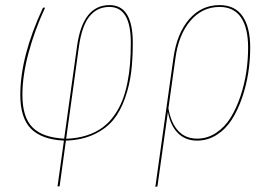

<svg xmlns="http://www.w3.org/2000/svg" viewBox="-20 -548 1071 761"><path d="M414.1 -527.8Q506.3 -527.8 506.3 -378.9Q506.3 -314.9 500 -262.9Q493.7 -210.9 475.8 -159.7Q458 -108.4 429.4 -73.2Q400.9 -38.1 352.8 -15.4Q304.7 7.3 241.2 9.3L216.3 190.4L208 190.9L233.4 9.3Q145 4.9 102.8 -37.8Q60.5 -80.6 60.5 -171.4Q60.5 -325.2 150.4 -517.6H158.7Q117.2 -428.2 93 -337.9Q68.8 -247.6 68.8 -171.9Q68.8 -83 108.9 -43Q148.9 -2.9 234.4 1.5L285.6 -366.7Q308.6 -527.8 414.1 -527.8ZM413.6 -520.5Q365.2 -520.5 335 -483.4Q304.7 -446.3 293 -364.7L242.2 2Q286.6 0.5 323 -11.2Q359.4 -22.9 385.7 -42.2Q412.1 -61.5 432.1 -89.6Q452.1 -117.7 464.6 -149.2Q477.1 -180.7 484.9 -219.7Q492.7 -258.8 495.6 -296.9Q498.5 -335 498.5 -378.9Q498.5 -520.5 413.6 -520.5Z M850.1 -527.8Q910.6 -527.8 941.2 -484.1Q971.7 -440.4 971.7 -358.9Q971.7 -310.1 964.1 -260.3Q956.5 -210.4 939.9 -161.6Q923.3 -112.8 899.4 -75Q875.5 -37.1 839.6 -13.9Q803.7 9.3 761.2 9.3Q714.4 9.3 684.8 -20.8Q655.3 -50.8 645.5 -104.5L604 190.9L595.7 192.9L667.5 -318.8Q681.2 -415.5 729.7 -471.7Q778.3 -527.8 850.1 -527.8ZM761.2 1.5Q802.2 1.5 836.7 -21.5Q871.1 -44.4 894 -81.5Q917 -118.7 933.1 -166.7Q949.2 -214.8 956.3 -263.4Q963.4 -312 963.4 -358.9Q963.4 -437.5 935.1 -479Q906.7 -520.5 850.1 -520.5Q781.7 -520.5 734.9 -465.8Q688 -411.1 675.3 -317.4L647.5 -118.7Q657.7 -60.1 686.5 -29.3Q715.3 1.5 761.2 1.5Z"/></svg>

Font: Fira Sans Compressed Eight
Style: Italic
Weight: 100
Width: 3
Italic angle: -8°
Designer: Carrois Corporate & Edenspiekermann AG
Foundry: Carrois Corporate GbR & Edenspiekermann AG
Version: Version 4.203;PS 004.203;hotconv 1.0.88;makeotf.lib2.5.64775